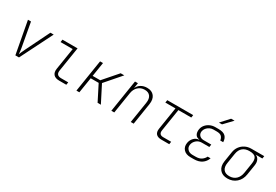

<svg xmlns="http://www.w3.org/2000/svg" viewBox="55 -1809 4089 2843"><g transform="rotate(30 2100.0 -387.5)"><path d="M225 0 123 -550H175L249 -140Q254 -113 257 -84.5Q260 -56 261 -39Q267 -56 279.5 -84.5Q292 -113 305 -140L507 -550H563L287 0Z M974 0Q907 0 876 -35Q845 -70 855 -135L914 -505H706L713 -550H971L905 -135Q891 -45 981 -45H1103L1096 0Z M1269 0 1356 -550H1406L1368 -309H1498L1708 -550H1770L1541 -286L1687 0H1631L1497 -264H1361L1319 0Z M1866 0 1953 -550H2003L1989 -459Q2011 -507 2055 -533.5Q2099 -560 2158 -560Q2239 -560 2279.5 -508Q2320 -456 2306 -367L2248 0H2198L2255 -360Q2267 -434 2236.5 -475.5Q2206 -517 2141 -517Q2075 -517 2029.5 -475Q1984 -433 1973 -360L1916 0Z M2721 0Q2658 0 2629.5 -32Q2601 -64 2611 -125L2671 -505H2498L2505 -550H2948L2941 -505H2721L2661 -125Q2649 -45 2728 -45H2863L2856 0Z M3281 10H3225Q3146 10 3105.5 -34Q3065 -78 3075 -146Q3083 -199 3118.5 -237Q3154 -275 3206 -279L3207 -283Q3160 -286 3139.5 -321.5Q3119 -357 3127 -410Q3134 -453 3161 -486.5Q3188 -520 3230 -540Q3272 -560 3321 -560H3377Q3460 -560 3496 -524Q3532 -488 3533 -425H3483Q3478 -466 3453.5 -490.5Q3429 -515 3370 -515H3314Q3281 -515 3251 -500Q3221 -485 3201 -460Q3181 -435 3176 -406Q3169 -363 3195 -334.5Q3221 -306 3270 -306H3398L3391 -261H3263Q3209 -261 3171 -227.5Q3133 -194 3125 -146Q3118 -100 3148.5 -67.5Q3179 -35 3233 -35H3289Q3348 -35 3385 -60Q3422 -85 3441 -125H3491Q3469 -62 3416.5 -26Q3364 10 3281 10ZM3333 -645 3461 -785H3520L3386 -645Z M3854 10Q3766 10 3721.5 -44.5Q3677 -99 3691 -190L3718 -360Q3727 -417 3758.5 -459.5Q3790 -502 3837.5 -526Q3885 -550 3943 -550H4163L4156 -506H4041Q4080 -493 4098.5 -454Q4117 -415 4108 -360L4081 -190Q4067 -99 4005 -44.5Q3943 10 3854 10ZM3861 -34Q3930 -34 3974.5 -75Q4019 -116 4031 -190L4058 -360Q4070 -434 4044.5 -470Q4019 -506 3936 -506Q3868 -506 3824 -470Q3780 -434 3768 -360L3741 -190Q3729 -116 3760.5 -75Q3792 -34 3861 -34Z"/></g></svg>

Font: JetBrains Mono NL Thin
Style: Italic
Weight: 100
Italic angle: -9°
Monospace: yes
Designer: Philipp Nurullin, Konstantin Bulenkov
Foundry: JetBrains
Version: Version 2.305; ttfautohint (v1.8.4.7-5d5b)